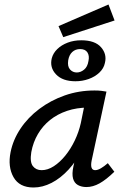

<svg xmlns="http://www.w3.org/2000/svg" viewBox="-20 -825 551 853"><path d="M129 8Q66 8 40 -38Q14 -84 27 -149Q38 -204 71 -253.5Q104 -303 154.5 -341Q205 -379 267.5 -401Q330 -423 400 -423Q418 -423 430 -421.5Q442 -420 453 -418L387 -111Q379 -69 403 -69Q414 -69 428.5 -77.5Q443 -86 459 -100L488 -62Q452 -27 422.5 -10.5Q393 6 364 6Q342 6 326 -3Q310 -12 304.5 -32Q299 -52 306 -85L341 -243L389 -277Q374 -215 347 -162.5Q320 -110 284.5 -71.5Q249 -33 209 -12.5Q169 8 129 8ZM165 -69Q192 -69 219 -86.5Q246 -104 270 -133.5Q294 -163 312 -200.5Q330 -238 339 -278L360 -381L407 -344Q399 -346 390 -346.5Q381 -347 372 -347Q321 -347 278 -332.5Q235 -318 202.5 -292Q170 -266 148.5 -229.5Q127 -193 119 -149Q112 -105 126 -87Q140 -69 165 -69ZM315 -464Q258 -464 229 -494.5Q200 -525 210 -566Q216 -589 234.5 -607Q253 -625 280.5 -635.5Q308 -646 341 -646Q402 -646 429 -615Q456 -584 446 -545Q441 -521 421.5 -502.5Q402 -484 374 -474Q346 -464 315 -464ZM321 -503Q338 -503 353.5 -515.5Q369 -528 373 -554Q378 -577 368.5 -592Q359 -607 336 -607Q315 -607 301 -594Q287 -581 283 -557Q279 -530 291 -516.5Q303 -503 321 -503ZM261 -660 240 -709 462 -805 489 -734Z"/></svg>

Font: Ysabeau Office SemiBold
Style: Italic
Weight: 600
Italic angle: -12°
Designer: Christian Thalmann (Catharsis Fonts)
Version: Version 2.001;gftools[0.9.30]; featfreeze: tnum,lnum,ss02